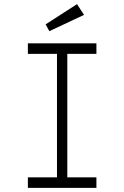

<svg xmlns="http://www.w3.org/2000/svg" viewBox="-20 -910 602 930"><path d="M115 0V-51H256V-649H115V-700H447V-649H306V-51H447V0ZM219 -759 201 -792 353 -890 387 -838Z"/></svg>

Font: Lexend Exa ExtraLight
Style: Regular
Weight: 250
Designer: Bonnie Shaver-Troup, Thomas Jockin
Foundry: Lexend
Version: Version 1.007